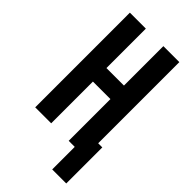

<svg xmlns="http://www.w3.org/2000/svg" viewBox="-277 -807 1054 1054"><g transform="rotate(45 250.0 -280.0)"><path d="M365 175V0H318V-324H182V0H58V-735H182V-429H318V-735H442V-105H474V175Z"/></g></svg>

Font: Iosevka SS04 Extrabold
Style: Regular
Weight: 800
Monospace: yes
Designer: Belleve Invis
Foundry: Belleve Invis
Version: Version 19.0.0; ttfautohint (v1.8.4)